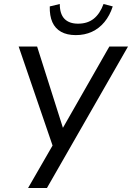

<svg xmlns="http://www.w3.org/2000/svg" viewBox="-20 -937 658 957"><path d="M120 0 252 -229 247 -197 73 -705H165L299 -283H284L525 -705H618L214 0ZM358 -762Q314 -762 284.5 -778.5Q255 -795 241 -826.5Q227 -858 228 -905L278 -917Q278 -867 301.5 -843Q325 -819 369 -819Q416 -819 447 -843.5Q478 -868 496 -917L542 -905Q527 -859 500.5 -827Q474 -795 438 -778.5Q402 -762 358 -762Z"/></svg>

Font: Nunito Sans 10pt Condensed Medium
Style: Italic
Weight: 500
Width: 3
Italic angle: -9°
Designer: Vernon Adams
Foundry: Vernon Adams
Version: Version 3.101;gftools[0.9.27]